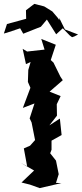

<svg xmlns="http://www.w3.org/2000/svg" viewBox="-70 -944 423 991"><path d="M219 0 233 -45 219 -115 189 -153 196 -171V-218L248 -247L239 -332L185 -297L224 -347L223 -406L243 -448L186 -471L254 -530L242 -548L206 -621L192 -634L218 -713L143 -743L160 -688L70 -678L47 -692L64 -613L88 -624L76 -583L74 -521L87 -491L48 -387L108 -410L83 -333L93 -312L111 -221L85 -192L53 -178L70 -86L36 -104L106 -64L41 -2L85 9L135 27L247 1ZM333 -766 265 -792 236 -851V-840L229 -851L200 -885L158 -911L107 -924L64 -891L65 -847L-34 -820L-50 -771L-35 -775L34 -798L50 -770L141 -806L172 -843L220 -767L254 -798L290 -761L302 -752L314 -756Z"/></svg>

Font: Asimov Aggro
Style: Medium
Weight: 500
Designer: Google
Version: Version 2.000980; 2014